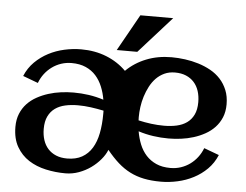

<svg xmlns="http://www.w3.org/2000/svg" viewBox="-53 -828 1158 905"><g transform="rotate(5 525.5 -375.5)"><path d="M441.4 -298.8Q410.6 -305.2 380.4 -309.3Q350.1 -313.5 319.3 -313.5Q287.1 -313.5 259.5 -307.4Q231.9 -301.3 211.7 -286.9Q191.4 -272.5 179.7 -248.5Q168 -224.6 168 -189Q168 -160.2 175.8 -136.2Q183.6 -112.3 199 -95.2Q214.4 -78.1 237.1 -68.6Q259.8 -59.1 289.6 -59.1Q331.1 -59.1 360.1 -75.4Q389.2 -91.8 407.2 -121.3Q425.3 -150.9 433.3 -192.1Q441.4 -233.4 441.4 -283.2ZM609.9 -267.6Q640.1 -260.7 670.4 -256.8Q700.7 -252.9 731.4 -252.9Q763.7 -252.9 791.3 -259Q818.8 -265.1 839.1 -279.5Q859.4 -293.9 871.1 -317.9Q882.8 -341.8 882.8 -377.4Q882.8 -406.2 875 -430.2Q867.2 -454.1 851.8 -471.2Q836.4 -488.3 814 -497.8Q791.5 -507.3 761.7 -507.3Q733.9 -507.3 711.7 -497.1Q689.5 -486.8 672.6 -469.5Q655.8 -452.1 643.8 -429.2Q631.8 -406.2 624 -381.3Q616.2 -356.4 612.8 -331.1Q609.4 -305.7 609.4 -283.2Q609.4 -279.3 609.6 -275.4Q609.9 -271.5 609.9 -267.6ZM1016.6 -378.9Q1016.6 -344.2 1005.4 -317.1Q994.1 -290 974.9 -269.5Q955.6 -249 930.2 -234.9Q904.8 -220.7 876 -211.7Q847.2 -202.6 816.7 -198.7Q786.1 -194.8 757.3 -194.8Q720.7 -194.8 685.1 -200Q649.4 -205.1 614.7 -216.3Q620.1 -184.1 631.8 -155Q643.6 -126 663.3 -104.2Q683.1 -82.5 711.4 -69.8Q739.7 -57.1 778.8 -57.1Q804.7 -57.1 828.1 -64.9Q851.6 -72.8 871.1 -86.9Q890.6 -101.1 905.5 -120.6Q920.4 -140.1 929.7 -164.1L1001 -137.7Q984.9 -99.1 956.8 -71Q928.7 -43 893.3 -24.7Q857.9 -6.3 818.1 2.4Q778.3 11.2 739.3 11.2Q694.3 11.2 658.7 3.9Q623 -3.4 592.8 -18.8Q562.5 -34.2 535.4 -58.3Q508.3 -82.5 480.5 -116.7Q471.2 -93.3 452.1 -70.6Q433.1 -47.9 407.5 -29.5Q381.8 -11.2 351.1 0Q320.3 11.2 287.6 11.2Q240.7 11.2 195.1 1.2Q149.4 -8.8 113.8 -31.7Q78.1 -54.7 56.2 -92.8Q34.2 -130.9 34.2 -187Q34.2 -221.7 45.4 -249Q56.6 -276.4 75.9 -296.9Q95.2 -317.4 120.8 -331.5Q146.5 -345.7 175.3 -354.7Q204.1 -363.8 234.6 -367.7Q265.1 -371.6 293.9 -371.6Q330.1 -371.6 365.7 -366.5Q401.4 -361.3 436 -350.1Q430.7 -382.3 418.9 -411.1Q407.2 -439.9 387.7 -461.9Q368.2 -483.9 339.6 -496.6Q311 -509.3 272.5 -509.3Q246.6 -509.3 223.1 -501.5Q199.7 -493.7 180.2 -479.5Q160.6 -465.3 145.5 -445.6Q130.4 -425.8 121.6 -401.9L49.8 -428.7Q65.9 -467.3 94.2 -495.4Q122.6 -523.4 157.7 -541.7Q192.9 -560.1 232.7 -568.8Q272.5 -577.6 312 -577.6Q377 -577.6 431.4 -555.9Q485.8 -534.2 525.4 -494.6Q565.4 -534.2 619.9 -555.9Q674.3 -577.6 739.3 -577.6Q770.5 -577.6 803.2 -573.2Q835.9 -568.8 866.7 -559.3Q897.5 -549.8 924.8 -534.7Q952.1 -519.5 972.4 -497.3Q992.7 -475.1 1004.6 -445.8Q1016.6 -416.5 1016.6 -378.9ZM730.5 -761.7 575.7 -588.9H478.5L575.2 -761.7Z"/></g></svg>

Font: Aclonica
Style: Regular
Weight: 400
Designer: Astigmatic (AOETI)
Foundry: Astigmatic (AOETI)
Version: Version 1.000